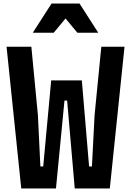

<svg xmlns="http://www.w3.org/2000/svg" viewBox="-20 -1064 740 1084"><path d="M157 -800 194 -414 208 -124H224L269 -610H442L483 -124H499L514 -414L552 -800H683L600 0H402L359 -496H344L296 0H100L17 -800ZM165 -879 271 -1044H429L535 -879H417L309 -1009H391L283 -879Z"/></svg>

Font: Martian Mono SemiExpanded SemiBold
Style: Regular
Weight: 600
Monospace: yes
Version: Version 0.930